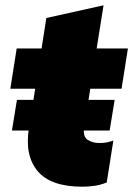

<svg xmlns="http://www.w3.org/2000/svg" viewBox="-20 -693 503 725"><path d="M291 12Q172 12 122.5 -46.5Q73 -105 89 -208L113 -358H19L43 -510H137L155 -625L371 -673L345 -510H463L439 -358H321L298 -214Q292 -177 311 -165Q330 -153 355 -153Q371 -153 381.5 -155Q392 -157 408 -162L383 -4Q358 6 334.5 9Q311 12 291 12ZM25 -200 44 -316H413L394 -200Z"/></svg>

Font: Mulish ExtraBlack
Style: Italic
Weight: 1000
Italic angle: -9°
Designer: Vernon Adams
Foundry: Vernon Adams
Version: Version 3.603; ttfautohint (v1.8.3)